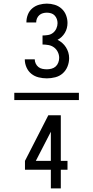

<svg xmlns="http://www.w3.org/2000/svg" viewBox="-20 -873 515 1061"><path d="M416 -320H59V-360H416ZM239 -440Q216 -440 193.5 -445.5Q171 -451 153.5 -465Q136 -479 126.5 -500.5Q117 -522 117 -545H172Q172 -533 177.5 -521.5Q183 -510 192.5 -502.5Q202 -495 214.5 -492.5Q227 -490 239 -490Q252 -490 265 -493.5Q278 -497 287.5 -505.5Q297 -514 302 -527Q307 -540 307 -553Q307 -570 299.5 -585.5Q292 -601 278.5 -611Q265 -621 248 -624Q231 -627 215 -627V-677Q230 -677 245.5 -679.5Q261 -682 273 -691.5Q285 -701 291.5 -715.5Q298 -730 298 -745Q298 -757 294 -768Q290 -779 282 -787.5Q274 -796 262.5 -799.5Q251 -803 239 -803Q228 -803 217 -800Q206 -797 197.5 -789.5Q189 -782 184.5 -771.5Q180 -761 180 -750V-749H126V-751Q126 -772 134 -792.5Q142 -813 158.5 -827Q175 -841 196.5 -847Q218 -853 239 -853Q261 -853 282.5 -846.5Q304 -840 320.5 -825Q337 -810 345 -789Q353 -768 353 -746Q353 -732 349.5 -718Q346 -704 338.5 -691.5Q331 -679 320.5 -669Q310 -659 298 -653Q312 -646 324 -635.5Q336 -625 344.5 -611.5Q353 -598 357.5 -583Q362 -568 362 -552Q362 -528 353 -505.5Q344 -483 326.5 -467.5Q309 -452 285.5 -446Q262 -440 239 -440ZM261 168V65H118V16L247 -236H316V16H353V65H316V168ZM178 16H261V-145Z"/></svg>

Font: Iosevka QP Light
Style: Regular
Weight: 300
Designer: Belleve Invis
Foundry: Belleve Invis
Version: Version 20.0.0; ttfautohint (v1.8.4)